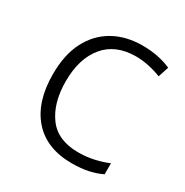

<svg xmlns="http://www.w3.org/2000/svg" viewBox="-133 -651 743 771"><g transform="rotate(30 238.0 -266.0)"><path d="M301 10Q184 10 120.5 -62Q57 -134 57 -263Q57 -353 89 -415Q121 -477 178.5 -509.5Q236 -542 313 -542Q351 -542 385 -535Q419 -528 445 -516L429 -467Q402 -478 371 -484.5Q340 -491 312 -491Q217 -491 166.5 -430Q116 -369 116 -264Q116 -164 161 -102.5Q206 -41 301 -41Q340 -41 375 -49Q410 -57 438 -69V-18Q412 -5 378.5 2.5Q345 10 301 10Z"/></g></svg>

Font: Noto Sans Light
Style: Regular
Weight: 300
Designer: Monotype Design Team
Foundry: Monotype Imaging Inc.
Version: Version 2.007